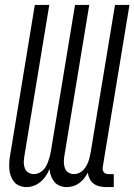

<svg xmlns="http://www.w3.org/2000/svg" viewBox="-20 -755 548 783"><path d="M88 8Q73 8 59.5 2.5Q46 -3 37.5 -13.5Q29 -24 24 -37.5Q19 -51 18 -65.5Q17 -80 18 -95.5Q19 -111 22 -126L122 -735H181L79 -116Q77 -103 77 -91Q77 -79 81.5 -68Q86 -57 96 -51Q106 -45 118 -45Q128 -45 137.5 -49Q147 -53 155 -60.5Q163 -68 168 -77.5Q173 -87 176.5 -96.5Q180 -106 182.5 -115.5Q185 -125 187 -135L286 -735H344L242 -116Q240 -103 240.5 -91Q241 -79 245 -68Q249 -57 259.5 -51Q270 -45 282 -45Q292 -45 301.5 -49Q311 -53 318.5 -60.5Q326 -68 331.5 -77.5Q337 -87 340.5 -96.5Q344 -106 346 -115.5Q348 -125 350 -135L449 -735H508L399 -74Q398 -68 399 -62.5Q400 -57 403.5 -52.5Q407 -48 412.5 -46.5Q418 -45 424 -45H444V8H415Q400 8 386.5 5Q373 2 362.5 -5.5Q352 -13 346 -25Q340 -37 338 -51Q332 -39 323.5 -28Q315 -17 303.5 -8.5Q292 0 278.5 4Q265 8 252 8Q237 8 223.5 2.5Q210 -3 201.5 -13.5Q193 -24 188 -37.5Q183 -51 182 -66Q176 -51 167 -37.5Q158 -24 145.5 -13.5Q133 -3 118 2.5Q103 8 88 8Z"/></svg>

Font: Iosevka Light
Style: Italic
Weight: 300
Italic angle: -9°
Monospace: yes
Designer: Belleve Invis
Foundry: Belleve Invis
Version: Version 32.5.0; ttfautohint (v1.8.4)